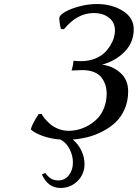

<svg xmlns="http://www.w3.org/2000/svg" viewBox="-20 -678 678 945"><path d="M456.1 -658.2Q530.8 -658.2 584.5 -624.5Q638.2 -590.8 638.2 -534.2Q638.2 -469.2 593 -423.1Q547.9 -377 481.9 -359.9Q534.7 -353.5 572.8 -319.3Q610.8 -285.2 610.8 -228Q610.8 -180.7 593.5 -141.1Q576.2 -101.6 548.6 -75.7Q521 -49.8 484.4 -31Q447.8 -12.2 411.4 -3.2Q375 5.9 337.9 8.8Q364.3 29.8 380.1 62.5Q396 95.2 396 129.9Q396 179.2 361.6 213.1Q327.1 247.1 277.8 247.1Q215.8 247.1 186 180.2L203.1 173.8Q215.8 190.9 230.2 200.4Q244.6 210 267.1 210Q299.3 210 319.1 184.3Q338.9 158.7 338.9 122.1Q338.9 87.4 322.5 55.7Q306.2 23.9 277.8 8.8Q229.5 5.4 189.2 -9.3Q148.9 -23.9 131.8 -41Q134.8 -61.5 169.9 -116.2L185.1 -117.2Q189.5 -107.4 199.7 -95Q210 -82.5 226.1 -68.1Q242.2 -53.7 266.6 -43.9Q291 -34.2 317.9 -34.2Q341.3 -34.2 366.2 -40.5Q391.1 -46.9 416.3 -61.3Q441.4 -75.7 460.9 -96.2Q480.5 -116.7 492.7 -148.2Q504.9 -179.7 504.9 -216.8Q504.9 -239.3 499 -258.5Q493.2 -277.8 480.2 -295.4Q467.3 -313 442.9 -323Q418.5 -333 384.8 -333L332 -331.1Q334.5 -335 338.4 -355.2Q342.3 -375.5 341.8 -378.9Q362.8 -377 378.9 -377Q414.6 -377 443.8 -387.9Q473.1 -398.9 491.5 -415.8Q509.8 -432.6 522.5 -453.4Q535.2 -474.1 540.5 -492.9Q545.9 -511.7 545.9 -527.8Q545.9 -567.4 516.6 -590.6Q487.3 -613.8 440.9 -613.8Q359.9 -613.8 294.9 -534.2L279.8 -535.2Q272 -565.4 272 -588.9Q272 -603 300.3 -619.4Q328.6 -635.7 372.3 -647Q416 -658.2 456.1 -658.2Z"/></svg>

Font: Linear Smooth
Style: Italic
Weight: 400
Designer: Philipp H. Poll, Flanker
Foundry: Philipp H. Poll, reworked by Flanker
Version: Version 1.061 | FøM Fix